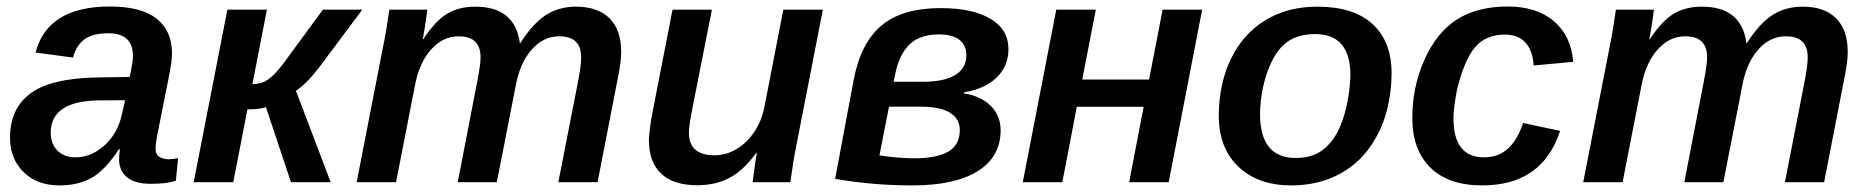

<svg xmlns="http://www.w3.org/2000/svg" viewBox="-20 -558 5722 588"><path d="M441.4 4.9Q393.6 4.9 369.1 -15.1Q344.7 -35.2 344.7 -69.8Q344.7 -78.6 345.5 -86.4Q346.2 -94.2 347.2 -101.1H344.2Q303.2 -38.1 262 -14.2Q220.7 9.8 162.1 9.8Q93.8 9.8 52.2 -31Q10.7 -71.8 10.7 -135.7Q10.7 -226.1 73.7 -272.2Q136.7 -318.4 277.3 -320.8L377 -322.3Q387.2 -368.7 387.2 -385.7Q387.2 -421.4 368.2 -438.7Q349.1 -456.1 313 -456.1Q263.2 -456.1 238.3 -437.3Q213.4 -418.5 203.6 -381.8L88.9 -397Q107.4 -467.8 164.3 -502.9Q221.2 -538.1 316.4 -538.1Q411.6 -538.1 459.2 -501.2Q506.8 -464.4 506.8 -394Q506.8 -371.1 496.1 -317.4L460.9 -141.1Q456.5 -117.2 456.5 -103Q456.5 -84 469 -77.1Q481.4 -70.3 495.1 -70.3Q510.7 -70.3 525.4 -73.7L518.6 -4.9Q499.5 1.5 480.2 3.2Q460.9 4.9 441.4 4.9ZM135.3 -152.3Q135.3 -117.2 156 -96.7Q176.8 -76.2 210.9 -76.2Q252.9 -76.2 287.1 -102.5Q311 -119.6 327.6 -145Q344.2 -170.4 351.6 -200.7L363.3 -251L277.8 -250.5Q239.3 -249.5 213.1 -242.4Q187 -235.4 169.9 -223.1Q153.3 -211.4 144.3 -193.6Q135.3 -175.8 135.3 -152.3Z M737.8 -223.1 694.3 0H573.2L676.3 -528.3H797.4L752.9 -300.3Q775.4 -301.3 788.3 -307.1Q801.3 -313 817.9 -328.6Q826.2 -336.9 838.1 -351.3Q850.1 -365.7 865.2 -387.2L968.8 -528.3H1089.4L957.5 -351.6Q916 -298.3 886.2 -280.3L992.7 0H871.1L794.4 -230Q776.4 -223.1 737.8 -223.1Z M1381.8 0 1441.9 -310.1Q1451.7 -360.4 1451.7 -382.3Q1451.7 -414.6 1435.1 -430.7Q1418.5 -446.8 1384.3 -446.8Q1336.4 -446.8 1300 -406.2Q1263.7 -365.7 1250.5 -294.9L1192.9 0H1072.3L1153.3 -415.5Q1163.1 -461.9 1172.4 -528.3H1288.6Q1288.6 -524.9 1286.1 -508.1Q1283.7 -491.2 1280.5 -471.4Q1277.3 -451.7 1274.9 -438H1276.4Q1313 -494.1 1349.4 -515.9Q1385.7 -537.6 1435.5 -537.6Q1558.1 -537.6 1572.3 -424.3Q1611.8 -486.3 1651.9 -512Q1691.9 -537.6 1744.1 -537.6Q1811 -537.6 1846.7 -502Q1882.3 -466.3 1882.3 -398.9Q1882.3 -368.2 1872.1 -318.8L1810.1 0H1689.9L1750 -307.1Q1759.8 -356.4 1759.8 -382.3Q1759.8 -414.6 1743.2 -430.7Q1726.6 -446.8 1692.4 -446.8Q1644 -446.8 1608.2 -406Q1572.3 -365.2 1559.6 -296.4L1501.5 0Z M2296.4 -90.3Q2257.8 -36.6 2214.8 -13.7Q2171.9 9.3 2115.2 9.3Q2042 9.3 2004.6 -26.4Q1967.3 -62 1967.3 -129.4Q1967.3 -138.7 1969 -152.8Q1970.7 -167 1972.9 -182.6Q1975.1 -198.2 1977.5 -209.5L2039.6 -528.3H2160.2L2101.1 -229.5Q2089.8 -174.8 2089.8 -151.4Q2089.8 -82.5 2168.5 -82.5Q2204.1 -82.5 2235.8 -101.6Q2267.6 -120.6 2290.3 -154.5Q2313 -188.5 2321.3 -232.4L2378.9 -528.3H2500L2418.9 -112.8Q2414.6 -92.3 2409.9 -64Q2405.3 -35.6 2400.4 0H2285.2Q2285.2 -3.4 2287.6 -21.5Q2290 -39.6 2293 -60.1Q2295.9 -80.6 2297.9 -90.3Z M3068.4 -407.7Q3068.4 -356 3032.7 -321Q2997.1 -286.1 2932.6 -275.4L2932.1 -272Q2983.4 -264.2 3013.9 -234.1Q3044.4 -204.1 3044.4 -159.2Q3044.4 -77.6 2974.4 -33.9Q2904.3 9.8 2774.9 9.8Q2652.3 9.8 2537.6 -10.3L2594.2 -312.5Q2615.7 -426.3 2679.4 -479.7Q2743.2 -533.2 2860.4 -533.2Q2959 -533.2 3013.7 -500.2Q3068.4 -467.3 3068.4 -407.7ZM2806.6 -307.6Q2871.6 -307.6 2905.5 -328.4Q2939.5 -349.1 2939.5 -388.7Q2939.5 -419.4 2918.2 -436Q2897 -452.6 2855 -452.6Q2796.4 -452.6 2764.6 -421.1Q2732.9 -389.6 2721.2 -329.1L2716.8 -307.6ZM2673.3 -82Q2732.9 -73.2 2780.8 -73.2Q2849.1 -73.2 2884.3 -93.8Q2919.4 -114.3 2919.4 -159.7Q2919.4 -194.3 2889.2 -212.9Q2858.9 -231.4 2796.9 -231.4H2702.6Z M3277.8 -231 3233.4 0H3112.3L3214.8 -528.3H3335.9L3294.4 -314.5H3499L3540.5 -528.3H3661.6L3559.1 0H3438L3482.4 -231Z M4241.7 -333.5Q4241.7 -278.8 4228.8 -225.8Q4215.8 -172.9 4190.4 -130.9Q4151.4 -63 4085.2 -26.6Q4019 9.8 3935.1 9.8Q3832.5 9.8 3772.5 -47.6Q3712.4 -105 3712.4 -204.6Q3713.4 -303.7 3750.5 -379.4Q3788.1 -455.6 3856 -496.6Q3923.8 -537.6 4014.6 -537.6Q4125.5 -537.6 4183.6 -484.1Q4241.7 -430.7 4241.7 -333.5ZM4115.7 -326.7Q4115.7 -453.6 4007.8 -453.6Q3948.7 -453.6 3913.6 -422.9Q3890.1 -402.3 3873.3 -366.7Q3856.4 -331.1 3847.7 -289.1Q3838.9 -247.1 3838.9 -208Q3838.9 -141.6 3866.2 -107.9Q3893.6 -74.2 3947.3 -74.2Q3981.9 -74.2 4006.6 -84.7Q4031.2 -95.2 4049.8 -116.2Q4078.6 -146.5 4095.7 -202.4Q4112.8 -258.3 4115.7 -326.7Z M4524.9 -76.2Q4568.4 -76.2 4597.7 -102.5Q4627 -128.9 4644.5 -181.2L4757.8 -157.2Q4703.6 9.8 4519 9.8Q4416 9.8 4360.6 -44.7Q4305.2 -99.1 4305.2 -196.3Q4305.2 -292.5 4342.8 -376Q4380.4 -459.5 4442.6 -498.8Q4504.9 -538.1 4597.2 -538.1Q4686 -538.1 4738.8 -493.2Q4791.5 -448.2 4797.9 -368.7L4676.8 -357.4Q4673.8 -403.8 4651.4 -428Q4628.9 -452.1 4588.9 -452.1Q4530.3 -452.1 4497.3 -413.3Q4464.4 -374.5 4441.9 -282.7Q4437 -255.9 4434.1 -233.9Q4431.2 -211.9 4431.2 -195.8Q4431.2 -76.2 4524.9 -76.2Z M5138.2 0 5198.2 -310.1Q5208 -360.4 5208 -382.3Q5208 -414.6 5191.4 -430.7Q5174.8 -446.8 5140.6 -446.8Q5092.8 -446.8 5056.4 -406.2Q5020 -365.7 5006.8 -294.9L4949.2 0H4828.6L4909.7 -415.5Q4919.4 -461.9 4928.7 -528.3H5044.9Q5044.9 -524.9 5042.5 -508.1Q5040 -491.2 5036.9 -471.4Q5033.7 -451.7 5031.2 -438H5032.7Q5069.3 -494.1 5105.7 -515.9Q5142.1 -537.6 5191.9 -537.6Q5314.5 -537.6 5328.6 -424.3Q5368.2 -486.3 5408.2 -512Q5448.2 -537.6 5500.5 -537.6Q5567.4 -537.6 5603 -502Q5638.7 -466.3 5638.7 -398.9Q5638.7 -368.2 5628.4 -318.8L5566.4 0H5446.3L5506.3 -307.1Q5516.1 -356.4 5516.1 -382.3Q5516.1 -414.6 5499.5 -430.7Q5482.9 -446.8 5448.7 -446.8Q5400.4 -446.8 5364.5 -406Q5328.6 -365.2 5315.9 -296.4L5257.8 0Z"/></svg>

Font: Arimo SemiBold
Style: Italic
Weight: 600
Italic angle: -12°
Version: Version 1.33